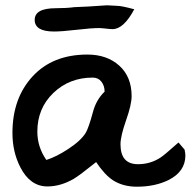

<svg xmlns="http://www.w3.org/2000/svg" viewBox="-20 -664 720 725"><path d="M343 -52Q282 -3 259 11Q209 40 159 40Q94 40 57 -32Q27 -90 27 -162Q27 -293 103 -375.5Q179 -458 310 -458Q384 -458 430.5 -416Q477 -374 477 -301Q477 -269 456 -209.5Q435 -150 435 -119Q435 -44 501 -44Q548 -44 586 -69Q599 -77 654 -126L677 -99Q680 -85 680 -77Q680 -16 616 16Q565 41 497 41Q445 41 407 17Q375 -4 343 -52ZM121 -167Q121 -109 155 -60Q193 -72 237 -101Q286 -133 304 -163Q315 -182 331 -241Q343 -287 375 -318Q375 -340 363 -355.5Q351 -371 330 -371Q242 -371 181.5 -313Q121 -255 121 -167ZM354 -558Q325 -558 269 -551.5Q213 -545 184 -545Q111 -545 111 -589Q111 -633 191 -633Q231 -633 261 -637Q301 -638 384 -644Q415 -642 422 -642Q439 -642 487 -629Q447 -554 405 -554Q397 -554 380 -556Q363 -558 354 -558Z"/></svg>

Font: Wortlaut AH
Style: SemiBold
Weight: 600
Designer: Andreas Höfeld
Foundry: Fontgrube AH
Version: Version 2.59